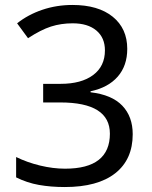

<svg xmlns="http://www.w3.org/2000/svg" viewBox="-20 -744 612 774"><path d="M241 10Q185 10 137 1.5Q89 -7 45 -29V-111Q90 -89 142 -76.5Q194 -64 242 -64Q333 -64 378 -99.5Q423 -135 423 -205Q423 -268 373 -299.5Q323 -331 223 -331H154V-406H224Q308 -406 355.5 -441.5Q403 -477 403 -541Q403 -592 368.5 -621Q334 -650 273 -650Q226 -650 185.5 -637Q145 -624 93 -590L49 -650Q93 -685 150.5 -704.5Q208 -724 272 -724Q376 -724 434.5 -676.5Q493 -629 493 -547Q493 -479 454.5 -435Q416 -391 345 -376V-372Q431 -362 473 -318Q515 -274 515 -203Q515 -101 444.5 -45.5Q374 10 241 10Z"/></svg>

Font: Noto Naskh Arabic
Style: Regular
Weight: 400
Designer: Monotype Design Team, David Williams, Mohamad Dakak and Nizar Qandah
Foundry: Monotype Imaging Inc.
Version: Version 2.013